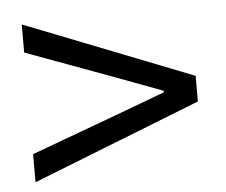

<svg xmlns="http://www.w3.org/2000/svg" viewBox="-38 -576 574 488"><g transform="rotate(-5 248.5 -331.5)"><path d="M34 -130.7V-202.4L245.3 -280.2L378.8 -330V-334L245.3 -383.8L34 -461.6V-533.3L463 -364.7V-299.3Z"/></g></svg>

Font: Source Sans 3 VF
Style: Regular
Weight: 200
Designer: Paul D. Hunt
Foundry: Adobe
Version: Version 3.046;hotconv 1.0.118;makeotfexe 2.5.65603